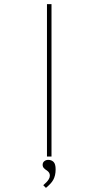

<svg xmlns="http://www.w3.org/2000/svg" viewBox="-20 -760 478 932"><path d="M208 0V-740H230V0ZM203 152 190 139Q198 132 205 125Q212 118 217 109.5Q222 101 222 92Q222 84 218 78Q214 72 208 68Q200 63 193.5 56.5Q187 50 187 40Q187 29 195 22.5Q203 16 214 16Q230 16 240 26Q250 36 250 62Q250 78 247 90.5Q244 103 238.5 113Q233 123 224 132.5Q215 142 203 152Z"/></svg>

Font: Lexend Zetta Thin
Style: Regular
Weight: 250
Version: Version 1.007